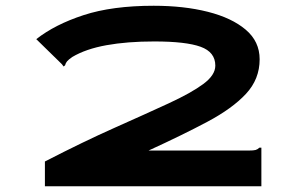

<svg xmlns="http://www.w3.org/2000/svg" viewBox="-20 -647 1040 667"><path d="M136 -86Q270 -155 379 -203.5Q488 -252 566 -288Q644 -324 686 -355Q728 -386 728 -419Q728 -466 677 -484.5Q626 -503 516 -503Q422 -503 350 -490Q278 -477 231 -449Q218 -440 213 -434Q208 -428 206 -420L201 -416L195 -424L106 -511Q171 -562 270.5 -594.5Q370 -627 514 -627Q619 -627 702 -606Q785 -585 833.5 -544Q882 -503 882 -441Q882 -372 834.5 -321Q787 -270 700.5 -224Q614 -178 496 -124H844Q861 -124 868 -126Q875 -128 881 -134H888V0H136Z"/></svg>

Font: Inconsolata UltraExpanded Black
Style: Regular
Weight: 900
Width: 9
Monospace: yes
Designer: Raph Levien, Cyreal, Brenton Simpson
Foundry: Raph Levien, Cyreal, Google
Version: Version 3.001; ttfautohint (v1.8.2.53-6de2)